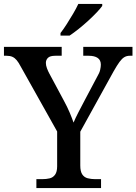

<svg xmlns="http://www.w3.org/2000/svg" viewBox="-24 -951 690 971"><path d="M160 0V-45H190Q210 -45 227 -49Q244 -53 254.5 -67.5Q265 -82 265 -110V-286L80 -616Q70 -635 60.5 -646.5Q51 -658 39 -663.5Q27 -669 9 -669H-4V-714H288V-669H256Q229 -669 218.5 -658.5Q208 -648 208 -633Q208 -620 213.5 -605.5Q219 -591 225 -580L299 -442Q316 -411 328 -382.5Q340 -354 348 -331Q357 -353 373 -384Q389 -415 406 -447L468 -564Q479 -582 482.5 -597.5Q486 -613 486 -624Q486 -647 470 -658Q454 -669 424 -669H397V-714H646V-669H632Q617 -669 605 -662Q593 -655 580.5 -638Q568 -621 551 -591L382 -285V-114Q382 -84 392 -69Q402 -54 419.5 -49.5Q437 -45 457 -45H487V0ZM282 -784Q297 -803 313.5 -829Q330 -855 346 -882Q362 -909 372 -931H493V-921Q484 -908 465 -888Q446 -868 422 -846Q398 -824 373.5 -804.5Q349 -785 328 -771H282Z"/></svg>

Font: Noto Serif Gujarati Medium
Style: Regular
Weight: 500
Version: Version 2.102